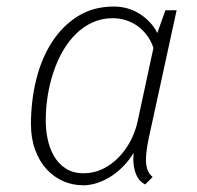

<svg xmlns="http://www.w3.org/2000/svg" viewBox="-20 -548 593 578"><path d="M319.3 -493.2Q286.6 -493.2 259 -480.7Q231.4 -468.3 209 -446.3Q186.5 -424.3 169.4 -394.8Q152.3 -365.2 140.9 -330.8Q129.4 -296.4 123.5 -259Q117.7 -221.7 117.7 -184.1Q117.7 -156.7 123.5 -128.9Q129.4 -101.1 142.6 -78.1Q155.8 -55.2 177.7 -40.8Q199.7 -26.4 231.9 -26.4Q262.7 -26.4 289.6 -39.6Q316.4 -52.7 337.6 -74.7Q358.9 -96.7 373.5 -125Q388.2 -153.3 394.5 -183.6L441.9 -403.8Q435.1 -424.3 423.1 -440.7Q411.1 -457 395.3 -468.8Q379.4 -480.5 360.1 -486.8Q340.8 -493.2 319.3 -493.2ZM73.2 -174.3Q73.2 -244.6 89.1 -308.6Q105 -372.6 136.5 -421.4Q168 -470.2 214.6 -499.3Q261.2 -528.3 322.8 -528.3Q344.2 -528.3 364.3 -522.5Q384.3 -516.6 401.1 -505.9Q418 -495.1 431.4 -480.7Q444.8 -466.3 453.6 -448.7L478 -517.1H511.7L428.7 -136.2Q420.4 -97.7 419.4 -71.3Q418.9 -51.8 423.6 -38.3Q428.2 -24.9 439.5 -15.1L417 7.3Q409.7 3.9 402.6 -3.2Q395.5 -10.3 390.4 -21.5Q385.3 -32.7 382.8 -49.1Q380.4 -65.4 382.3 -87.9Q369.1 -65.9 351.6 -47.9Q334 -29.8 314.2 -17.1Q294.4 -4.4 272.9 2.7Q251.5 9.8 231 9.8Q198.2 9.8 169.7 -2.9Q141.1 -15.6 119.6 -39.3Q98.1 -63 85.7 -97.2Q73.2 -131.3 73.2 -174.3Z"/></svg>

Font: Ufes Sans Thin
Style: Italic
Weight: 100
Designer: Ricardo Esteves & Thais Bronze
Foundry: ProDesignUfes - Ricardo Esteves, Thais Bronze
Version: Version 2.0